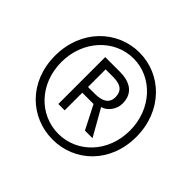

<svg xmlns="http://www.w3.org/2000/svg" viewBox="-115 -903 663 663"><g transform="rotate(45 216.5 -571.5)"><path d="M217 -359C324 -359 415 -442 415 -570C415 -697 324 -784 217 -784C109 -784 18 -697 18 -570C18 -442 109 -359 217 -359ZM217 -387C124 -387 49 -464 49 -570C49 -675 124 -755 217 -755C309 -755 384 -675 384 -570C384 -464 309 -387 217 -387ZM144 -460H175V-546H230L274 -460H311L256 -557C280 -563 300 -590 300 -618C300 -673 258 -689 217 -689H144ZM175 -574V-660H212C254 -660 267 -642 267 -616C267 -585 243 -574 208 -574Z"/></g></svg>

Font: Noto Sans Japanese Thin
Style: Regular
Weight: 100
Designer: Ryoko NISHIZUKA (kana & ideographs); Paul D. Hunt (Latin, Greek & Cyrillic); Wenlong ZHANG (bopomofo); Sandoll Communica
Foundry: Adobe Systems Incorporated
Version: Version 1.000;PS 1;hotconv 1.0.78;makeotf.lib2.5.61930